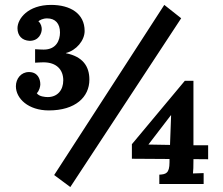

<svg xmlns="http://www.w3.org/2000/svg" viewBox="-20 -736 897 772"><path d="M816.9 -95.7V-151.9H757.8V-411.1H723.1L510.3 -156.2V-97.7L661.6 -96.7V-83.5C661.6 -38.1 646 -35.2 620.6 -33.7V3.9H798.8V-40L755.9 -38.6C757.3 -48.3 757.8 -68.8 757.8 -89.8V-96.2ZM640.6 -716.3 197.8 -32.2 262.7 16.1 708.5 -662.6ZM43.9 -389.2C43.9 -339.8 93.8 -292 176.3 -292C283.2 -292 339.4 -345.7 339.4 -416C339.4 -470.7 311.5 -508.8 245.1 -522V-522.9C286.6 -533.2 320.3 -573.2 320.3 -611.3C320.3 -682.1 262.2 -716.3 185.5 -716.3C92.3 -716.3 50.3 -660.6 50.3 -622.6C50.3 -593.3 67.9 -573.2 99.1 -571.8C135.7 -571.8 147.9 -601.1 147.9 -619.1C147.9 -626.5 145.5 -641.1 134.3 -650.4C139.6 -654.8 151.9 -662.1 169.4 -662.1C202.6 -662.1 221.2 -641.1 221.2 -605.5C221.2 -574.2 206.5 -536.6 155.8 -536.6C150.4 -536.6 144.5 -536.6 138.7 -537.1L121.1 -538.1V-483.9C128.9 -484.4 144.5 -485.4 154.8 -485.4C207.5 -485.4 234.4 -455.6 234.4 -413.1C234.4 -373.5 210.9 -345.7 171.9 -345.7C161.6 -345.7 136.7 -347.7 127.9 -361.3C138.2 -370.6 142.1 -389.2 142.1 -396.5C142.1 -419.4 131.3 -446.3 96.2 -446.3C64.5 -446.3 43.9 -419.4 43.9 -389.2ZM667 -272.5H668L663.6 -153.3L576.7 -154.8Z"/></svg>

Font: Parastoo
Style: Bold
Weight: 700
Foundry: Saber Rastikerdar (saber.rastikerdar@gmail.com)
Version: Version 2.0.1